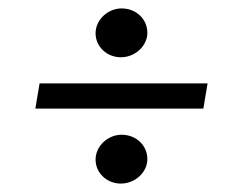

<svg xmlns="http://www.w3.org/2000/svg" viewBox="-20 -464 580 456"><path d="M473 -266H74L64 -206H463ZM207 -85C207 -53 234 -28 267 -28C301 -28 330 -55 330 -86C330 -119 303 -144 269 -144C236 -144 207 -117 207 -85ZM207 -385C207 -353 234 -328 267 -328C301 -328 330 -355 330 -386C330 -419 303 -444 269 -444C236 -444 207 -417 207 -385Z"/></svg>

Font: Libertinus Serif
Style: Bold
Weight: 700
Designer: Philipp H. Poll, Khaled Hosny
Foundry: Caleb Maclennan
Version: Version 7.050;RELEASE